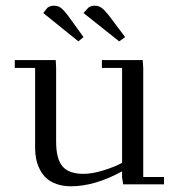

<svg xmlns="http://www.w3.org/2000/svg" viewBox="-20 -651 619 678"><path d="M32.2 -411.1V-439H176.8L178.2 -411.1V-150.9Q178.2 -89.4 200.9 -63.2Q223.6 -37.1 274.9 -37.1Q306.2 -37.1 346.7 -49.8Q387.2 -62.5 411.1 -76.2V-411.1H339.8V-439H483.9L485.8 -411.1V-25.9H559.1V0H415L411.1 -23.9V-45.9Q314.5 6.8 231 6.8Q202.1 6.8 179.7 -1.2Q157.2 -9.3 143.3 -22.2Q129.4 -35.2 120.4 -53.2Q111.3 -71.3 107.7 -89.8Q104 -108.4 104 -128.9V-411.1ZM132.8 -605 147.9 -624Q157.7 -630.9 169.9 -630.9Q184.1 -630.9 194.1 -623.8Q204.1 -616.7 219.2 -597.2L274.9 -520L256.8 -504.9ZM274.9 -605 292 -624Q301.8 -630.9 314 -630.9Q328.1 -630.9 338.4 -623.5Q348.6 -616.2 363.8 -597.2L421.9 -520L400.9 -504.9Z"/></svg>

Font: Dehuti
Style: Book
Weight: 400
Version: Version 1.2